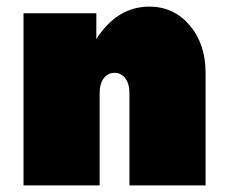

<svg xmlns="http://www.w3.org/2000/svg" viewBox="-20 -560 682 580"><path d="M431 -540Q505 -540 553 -483.5Q601 -427 601 -340V0H371V-280Q371 -307 358.5 -323.5Q346 -340 326 -340Q306 -340 293.5 -323.5Q281 -307 281 -280V0H51V-520H271V-442Q334 -540 431 -540Z"/></svg>

Font: Metropolitano Black
Style: Regular
Weight: 900
Designer: Fonts by Alex Slobzheninov & Chris M. Simpson / Changes by Cristiano Sobral
Foundry: Fonts by Alex Slobzheninov & Chris M. Simpson / Changes by Cristiano Sobral
Version: Version 1.00;August 30, 2020;FontCreator 13.0.0.2681 64-bit